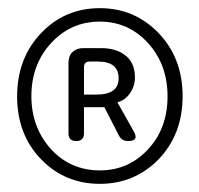

<svg xmlns="http://www.w3.org/2000/svg" viewBox="-20 -809 489 471"><path d="M225 -358Q140 -358 82 -417Q22 -478 22 -572.5Q22 -667 82 -729Q140 -789 225 -789Q309 -789 368 -729Q428 -667 428 -573Q428 -479 368 -417Q309 -358 225 -358ZM225 -391Q295 -391 343 -442.5Q391 -494 391 -572.5Q391 -651 343 -703.5Q295 -756 225 -756Q154 -756 105.5 -703.5Q57 -651 57 -573Q57 -496 106 -442Q154 -391 225 -391ZM167 -463Q148 -463 148 -482V-655Q148 -672 158 -681.5Q168 -691 184 -691H187H227Q263 -691 285 -675Q311 -657 311 -619Q311 -598 299 -580.5Q287 -563 268 -558L308 -487Q322 -463 294 -463Q279 -463 272 -476L236 -546H186V-482Q186 -463 167 -463ZM186 -577H217Q271 -577 271 -617Q271 -658 220 -658H200Q186 -658 186 -644V-617Z"/></svg>

Font: GenSenRounded TW L
Style: Regular
Weight: 300
Version: Version 1.501;PS 1;hotconv 16.6.51;makeotf.lib2.5.65220